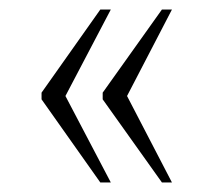

<svg xmlns="http://www.w3.org/2000/svg" viewBox="-20 -471 442 402"><path d="M319 -89 195 -263V-277L319 -451H340L246 -270L340 -89ZM190 -89 67 -263V-277L190 -451H212L117 -270L212 -89Z"/></svg>

Font: Noto Serif Sinhala Condensed ExtraLight
Style: Regular
Weight: 200
Width: 3
Designer: Jelle Bosma - Monotype Design Team
Foundry: Monotype Imaging Inc.
Version: Version 2.007; ttfautohint (v1.8.4.7-5d5b)